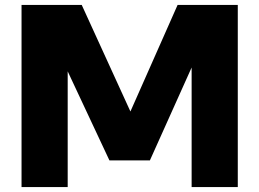

<svg xmlns="http://www.w3.org/2000/svg" viewBox="-20 -760 1054 780"><path d="M67.5 0V-740H312L521.5 -281.5H498.5L701.5 -740H946V0H758.5V-571.5H797L589 -108.5H424.5L207.5 -571.5H255V0Z"/></svg>

Font: Encode Sans SC SemiExpanded ExtraBold
Style: Regular
Weight: 800
Width: 6
Designer: Multiple Designers
Foundry: Impallari Type
Version: Version 3.002